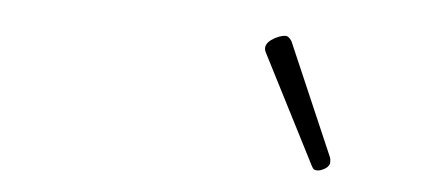

<svg xmlns="http://www.w3.org/2000/svg" viewBox="-30 -893 705 313"><g transform="rotate(5 322.5 -737.0)"><path d="M497 -630Q494 -630 492 -631Q490 -632 488 -636L396 -816Q395 -819 395 -821.5Q395 -824 396 -826Q398 -831 403.5 -835Q409 -839 415.5 -841.5Q422 -844 427 -844Q432 -844 437 -836L516 -653Q517 -650 517 -647.5Q517 -645 517 -643Q515 -637 508.5 -633.5Q502 -630 497 -630Z"/></g></svg>

Font: Playwrite US Trad Thin
Style: Regular
Weight: 250
Designer: Veronika Burian, José Scaglione
Foundry: TypeTogether
Version: Version 1.003